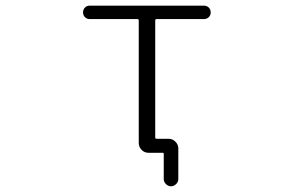

<svg xmlns="http://www.w3.org/2000/svg" viewBox="-20 -565 1040 683"><path d="M580.1 -71.3Q593.8 -71.3 604 -61Q614.3 -50.8 614.3 -37.1V72.3Q614.3 82 606.4 89.8Q598.6 97.7 588.4 97.7Q578.1 97.7 570.3 89.8Q562.5 82 562.5 72.3V-17.6Q562.5 -21.5 558.6 -21.5H527.3H507.8Q494.1 -21.5 483.9 -31.7Q473.6 -42 473.6 -56.6V-492.2Q473.6 -497.1 468.8 -497.1H298.8Q289.1 -497.1 282.2 -503.9Q275.4 -510.7 275.4 -521Q275.4 -531.2 282.2 -538.1Q289.1 -544.9 298.8 -544.9H705.1Q715.8 -544.9 722.7 -538.1Q729.5 -531.2 729.5 -521Q729.5 -510.7 722.7 -503.9Q715.8 -497.1 705.1 -497.1H537.1Q532.2 -497.1 532.2 -492.2V-76.2Q532.2 -71.3 537.1 -71.3Z"/></svg>

Font: Rounded-L Mgen+ 1m light
Style: Regular
Weight: 200
Designer: [Source Han Sans]
Ryoko NISHIZUKA  (kana & ideographs); Paul D. Hunt (Latin, Greek & Cyrillic); Wenlong ZHANG  (bopomofo
Version: Version 1.059.20150602